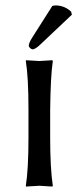

<svg xmlns="http://www.w3.org/2000/svg" viewBox="-20 -685 290 708"><path d="M85 -280.8Q85 -399.9 75.2 -460L76.2 -462.9Q78.1 -462.9 125 -460Q125 -460 172.9 -462.9L174.8 -460Q166.5 -405.8 165 -280.8V-179.2Q165 -63 174.8 0L172.9 2.9Q170.9 2.9 125 0Q125 0 76.2 2.9L75.2 0Q85 -61 85 -179.2ZM172.9 -663.1Q179.2 -665 187 -665Q218.3 -664.1 242.2 -642.1L245.1 -630.9L129.9 -522Q110.8 -503.4 100.1 -502.9Q88.9 -505.9 85.9 -516.1Q86.9 -527.3 97.2 -543.9Z"/></svg>

Font: Linux Biolinum Capitals O
Style: Small Caps
Weight: 400
Designer: Philipp H. Poll
Foundry: Philipp H. Poll
Version: Version 1.0.4